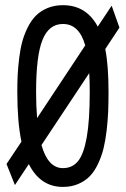

<svg xmlns="http://www.w3.org/2000/svg" viewBox="-20 -716 490 748"><path d="M225.1 -622.6Q170.4 -622.6 145.5 -560.5Q120.6 -498.5 120.6 -357.4Q120.6 -304.2 124.5 -255.9L312 -539.1Q288.6 -622.6 225.1 -622.6ZM402.8 -357.4Q402.8 -314.9 401.4 -280.5Q399.9 -246.1 395.3 -206.5Q390.6 -167 383.1 -136.7Q375.5 -106.4 361.8 -77.4Q348.1 -48.3 329.8 -29.5Q311.5 -10.7 284.9 0.7Q258.3 12.2 225.1 12.2Q137.2 12.2 92.3 -76.7L38.1 4.9L5.4 -77.1L63.5 -164.1Q47.4 -241.2 47.4 -357.4Q47.4 -393.6 48.8 -423.3Q50.3 -453.1 54.7 -489.3Q59.1 -525.4 66.7 -553.5Q74.2 -581.5 87.9 -609.1Q101.6 -636.7 119.9 -655Q138.2 -673.3 165 -684.6Q191.9 -695.8 225.1 -695.8Q316.4 -695.8 360.8 -612.3L415 -693.8L445.3 -608.4L390.1 -524.9Q402.8 -461.4 402.8 -357.4ZM327.6 -431.2 141.6 -150.9Q167 -61 225.1 -61Q261.7 -61 283.9 -88.1Q306.2 -115.2 317.9 -180.9Q329.6 -246.6 329.6 -357.4Q329.6 -401.4 327.6 -431.2Z"/></svg>

Font: Anka/Coder Narrow
Style: Regular
Weight: 400
Width: 3
Monospace: yes
Version: Version 001.100